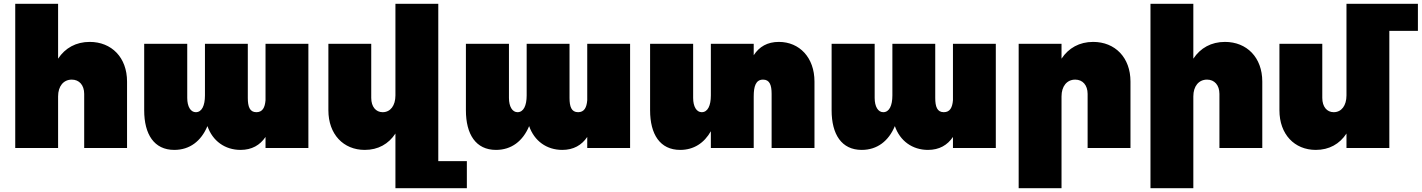

<svg xmlns="http://www.w3.org/2000/svg" viewBox="-20 -777 7464 1008"><path d="M451 -557C379 -557 322 -525 285 -469V-757H60V0H285V-271C285 -324 313 -359 357 -359C396 -359 422 -330 422 -284V0H647V-349C647 -475 566 -557 451 -557Z M1374 -547V-251C1371 -212 1358 -188 1326 -188C1291 -188 1281 -217 1281 -263V-547H1056V-276C1056 -223 1040 -188 1008 -188C981 -188 963 -217 963 -263V-547H737V-198C737 -72 789 10 895 10C976 10 1036 -36 1069 -115C1096 -37 1161 10 1243 10C1302 10 1345 -15 1374 -58V0H1599V-547Z M2281 69V-757H2056V-276C2056 -223 2030 -188 1989 -188C1953 -188 1929 -217 1929 -263V-547H1704V-198C1704 -72 1783 10 1895 10C1965 10 2020 -21 2056 -76V211H2431V69Z M3063 -547V-251C3060 -212 3047 -188 3015 -188C2980 -188 2970 -217 2970 -263V-547H2745V-276C2745 -223 2729 -188 2697 -188C2670 -188 2652 -217 2652 -263V-547H2426V-198C2426 -72 2478 10 2584 10C2665 10 2725 -36 2758 -115C2785 -37 2850 10 2932 10C2991 10 3034 -15 3063 -58V0H3288V-547Z M4069 -557C4009 -557 3966 -532 3937 -487V-547H3712V-276C3712 -223 3696 -188 3664 -188C3637 -188 3619 -217 3619 -263V-547H3393V-198C3393 -72 3445 10 3551 10C3622 10 3677 -26 3712 -88V0H3937V-271C3937 -324 3948 -359 3986 -359C4021 -359 4031 -330 4031 -284V0H4256V-349C4256 -475 4177 -557 4069 -557Z M4983 -547V-251C4980 -212 4967 -188 4935 -188C4900 -188 4890 -217 4890 -263V-547H4665V-276C4665 -223 4649 -188 4617 -188C4590 -188 4572 -217 4572 -263V-547H4346V-198C4346 -72 4398 10 4504 10C4585 10 4645 -36 4678 -115C4705 -37 4770 10 4852 10C4911 10 4954 -15 4983 -58V0H5208V-547Z M5719 -557C5647 -557 5590 -525 5553 -469V-547H5328V211H5553V-271C5553 -324 5581 -359 5625 -359C5664 -359 5690 -330 5690 -284V0H5915V-349C5915 -475 5834 -557 5719 -557Z M6411 -557C6339 -557 6282 -525 6245 -469V-757H6020V211H6245V-271C6245 -324 6273 -359 6317 -359C6356 -359 6382 -330 6382 -284V0H6607V-349C6607 -475 6526 -557 6411 -557Z M7424 -757H7049V-276C7049 -223 7023 -188 6982 -188C6946 -188 6922 -217 6922 -263V-547H6697V-198C6697 -72 6776 10 6888 10C6958 10 7013 -21 7049 -76V0H7274V-615H7424Z"/></svg>

Font: Montserrat arm Black
Style: Regular
Weight: 900
Designer: Julieta Ulanovsky
Foundry: Julieta Ulanovsky
Version: Version 6.000;PS 006.000;hotconv 1.0.88;makeotf.lib2.5.64775